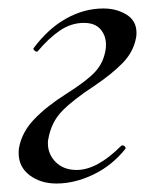

<svg xmlns="http://www.w3.org/2000/svg" viewBox="-20 -419 369 453"><path d="M24 -58Q24 -66 25 -71Q32 -108 61.5 -138.5Q91 -169 137 -198Q183 -227 203.5 -248.5Q224 -270 229 -301Q230 -305 230 -314Q230 -335 217 -350Q204 -365 178 -365Q148 -365 121.5 -347Q95 -329 69 -298L67 -297Q64 -297 61 -300Q58 -303 59 -305Q94 -352 136.5 -375.5Q179 -399 224 -399Q255 -399 278.5 -384.5Q302 -370 302 -342Q302 -334 301 -330Q295 -297 270 -271Q245 -245 202 -216Q153 -184 127 -157.5Q101 -131 94 -91Q93 -88 93 -81Q93 -55 111.5 -36.5Q130 -18 161 -18Q209 -18 266 -75Q267 -76 269 -76Q272 -76 274.5 -73.5Q277 -71 276 -68Q244 -28 200 -7Q156 14 113 14Q76 14 50 -5.5Q24 -25 24 -58Z"/></svg>

Font: Cormorant Garamond Medium
Style: Italic
Weight: 500
Italic angle: -10°
Designer: Christian Thalmann (Catharsis Fonts)
Foundry: Catharsis Fonts
Version: Version 4.000